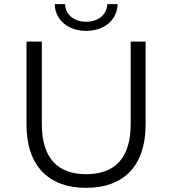

<svg xmlns="http://www.w3.org/2000/svg" viewBox="-20 -901 832 927"><path d="M396 -752C480 -752 545 -801 548 -881H498C496 -828 452 -796 396 -796C340 -796 296 -828 294 -881H244C247 -801 312 -752 396 -752ZM396 6C575 6 683 -98 683 -299V-700H611V-302C611 -136 533 -60 396 -60C260 -60 182 -136 182 -302V-700H108V-299C108 -98 217 6 396 6Z"/></svg>

Font: Talent
Style: Regular
Weight: 400
Designer: Mike Powis
Version: Version 1.001;hotconv 1.0.109;makeotfexe 2.5.65596